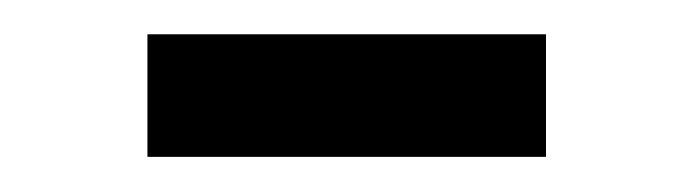

<svg xmlns="http://www.w3.org/2000/svg" viewBox="-20 -288 404 112"><path d="M66 -268H298.5V-196.5H66Z"/></svg>

Font: Newsreader
Style: Regular
Weight: 400
Designer: Hugues Gentile
Foundry: Production Type
Version: Version 1.003